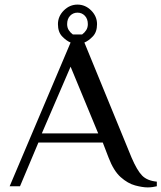

<svg xmlns="http://www.w3.org/2000/svg" viewBox="-20 -810 702 835"><path d="M622 5Q600 5 568 -3.5Q536 -12 505 -39.5Q474 -67 452 -125L427 -190H147L67 0H22L287 -625Q268 -633 250 -652Q232 -671 232 -705Q232 -739 257.5 -764.5Q283 -790 317 -790Q351 -790 376.5 -764.5Q402 -739 402 -705Q402 -671 384 -652Q366 -633 347 -625L552 -125Q576 -69 598 -46.5Q620 -24 662 -20V0Q654 2 643.5 3.5Q633 5 622 5ZM162 -230H407L287 -520ZM297 -660H337Q348 -668 355 -679Q362 -690 362 -705Q362 -728 349 -741.5Q336 -755 317 -755Q298 -755 285 -741.5Q272 -728 272 -705Q272 -690 279 -679Q286 -668 297 -660Z"/></svg>

Font: El Messiri
Style: Regular
Weight: 400
Designer: Mohamed Gaber
Foundry: Kief Type Foundry
Version: Version 2.020